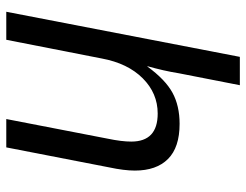

<svg xmlns="http://www.w3.org/2000/svg" viewBox="-104 -660 765 596"><g transform="rotate(90 278.0 -362.5)"><path d="M187 -438Q228 -494 268.5 -516Q309 -538 365 -538Q438 -538 474 -502Q510 -466 510 -399Q510 -366 500 -319L438 0H350L411 -315Q420 -358 420 -388Q420 -470 333 -470Q270 -470 223.5 -423.5Q177 -377 162 -296L104 0H17L157 -725H245L208 -536Q204 -511 198.5 -487Q193 -463 186 -438Z"/></g></svg>

Font: Libra Sans Modern
Style: Italic
Weight: 400
Italic angle: -12°
Foundry: Stefan Peev, Context Ltd
Version: Version 1.000